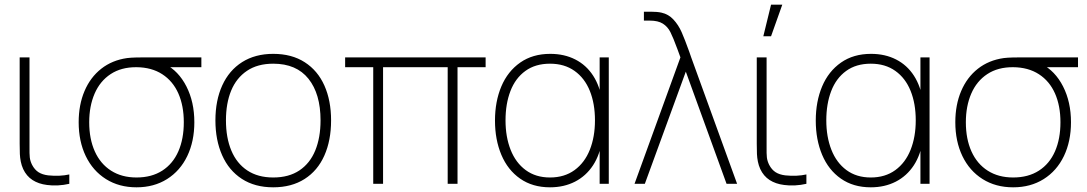

<svg xmlns="http://www.w3.org/2000/svg" viewBox="-20 -785 4644 820"><path d="M79 -63Q72 -78.5 68.8 -94.8Q65.5 -111 64.8 -127.2Q64 -143.5 64 -171Q64 -175 64 -179V-540H106V-179V-158Q105.5 -128.5 107.2 -112.8Q109 -97 117 -81Q128 -60 144.5 -49.5Q161 -39 186 -36Q235.5 -31 276 -40V0Q252 5.5 227.2 6.8Q202.5 8 181 5Q144.5 0.5 118.8 -16.2Q93 -33 79 -63Z M316 -263Q316 -337.5 341 -396.2Q366 -455 412.5 -491.5Q459 -528 523 -537Q539 -539 561.2 -539.5Q583.5 -540 603 -540H840V-498H662L684 -512Q742.5 -482 776.2 -415.8Q810 -349.5 810 -263Q810 -181.5 779.8 -118.5Q749.5 -55.5 693.5 -20.2Q637.5 15 563 15Q488.5 15 432.5 -20.2Q376.5 -55.5 346.2 -118.5Q316 -181.5 316 -263ZM765 -263Q765 -333 741.8 -385.8Q718.5 -438.5 673 -468Q627.5 -497.5 563 -498Q498 -498.5 452.5 -468.5Q407 -438.5 384 -385Q361 -331.5 361 -263Q361 -191.5 385 -138.2Q409 -85 454.5 -56Q500 -27 563 -27Q627.5 -27 673 -56.2Q718.5 -85.5 741.8 -138.8Q765 -192 765 -263Z M900 -271Q900 -356 929.2 -420.2Q958.5 -484.5 1014.2 -519.8Q1070 -555 1147 -555Q1226 -555 1281.5 -519.2Q1337 -483.5 1365.5 -419.5Q1394 -355.5 1394 -271Q1394 -185 1365.2 -120.5Q1336.5 -56 1280.8 -20.5Q1225 15 1147 15Q1068.5 15 1013 -21Q957.5 -57 928.8 -121.8Q900 -186.5 900 -271ZM1349 -271Q1349 -384 1297.5 -448.5Q1246 -513 1147 -513Q1080 -513 1034.8 -482.5Q989.5 -452 967.2 -397.8Q945 -343.5 945 -271Q945 -197 968 -142Q991 -87 1036.2 -57Q1081.5 -27 1147 -27Q1213.5 -27 1258.8 -57.2Q1304 -87.5 1326.5 -142.5Q1349 -197.5 1349 -271Z M1574 -498H1454V-540H2054V-498H1934V0H1892V-498H1616V0H1574Z M2094 -270Q2094 -351.5 2121.2 -416Q2148.5 -480.5 2201.8 -517.8Q2255 -555 2330 -555Q2390 -555 2437 -531Q2484 -507 2513.2 -461.8Q2542.5 -416.5 2551 -355L2541 -328V-540H2580V0H2541V-214L2551 -187Q2542.5 -124.5 2512.8 -79Q2483 -33.5 2435.8 -9.2Q2388.5 15 2329 15Q2254.5 15 2201.5 -22Q2148.5 -59 2121.2 -123.8Q2094 -188.5 2094 -270ZM2521 -271Q2521 -342.5 2499 -397Q2477 -451.5 2433.8 -482.2Q2390.5 -513 2329 -513Q2266.5 -513 2223.8 -482Q2181 -451 2160 -396.2Q2139 -341.5 2139 -271Q2139 -200.5 2160.8 -145.2Q2182.5 -90 2225.2 -58.5Q2268 -27 2329 -27Q2390.5 -27 2433.8 -58.5Q2477 -90 2499 -145.2Q2521 -200.5 2521 -271Z M2873 -575.5Q2855 -624.5 2843.2 -647.8Q2831.5 -671 2811 -684Q2790.5 -697 2755 -697H2730V-735H2760Q2787.5 -735 2805 -731Q2835 -724.5 2856.2 -701.5Q2877.5 -678.5 2891 -648Q2904.5 -617.5 2923.5 -564.5Q2928 -552.5 2932 -540L3128 0H3083L2909 -479L2734 0H2690L2886 -540Z M3227 -63Q3220 -78.5 3216.8 -94.8Q3213.5 -111 3212.8 -127.2Q3212 -143.5 3212 -171Q3212 -175 3212 -179V-540H3254V-179V-158Q3253.5 -128.5 3255.2 -112.8Q3257 -97 3265 -81Q3276 -60 3292.5 -49.5Q3309 -39 3334 -36Q3383.5 -31 3424 -40V0Q3400 5.5 3375.2 6.8Q3350.5 8 3329 5Q3292.5 0.5 3266.8 -16.2Q3241 -33 3227 -63ZM3240 -630H3273L3321 -765H3273Z M3464 -270Q3464 -351.5 3491.2 -416Q3518.5 -480.5 3571.8 -517.8Q3625 -555 3700 -555Q3760 -555 3807 -531Q3854 -507 3883.2 -461.8Q3912.5 -416.5 3921 -355L3911 -328V-540H3950V0H3911V-214L3921 -187Q3912.5 -124.5 3882.8 -79Q3853 -33.5 3805.8 -9.2Q3758.5 15 3699 15Q3624.5 15 3571.5 -22Q3518.5 -59 3491.2 -123.8Q3464 -188.5 3464 -270ZM3891 -271Q3891 -342.5 3869 -397Q3847 -451.5 3803.8 -482.2Q3760.5 -513 3699 -513Q3636.5 -513 3593.8 -482Q3551 -451 3530 -396.2Q3509 -341.5 3509 -271Q3509 -200.5 3530.8 -145.2Q3552.5 -90 3595.2 -58.5Q3638 -27 3699 -27Q3760.5 -27 3803.8 -58.5Q3847 -90 3869 -145.2Q3891 -200.5 3891 -271Z M4060 -263Q4060 -337.5 4085 -396.2Q4110 -455 4156.5 -491.5Q4203 -528 4267 -537Q4283 -539 4305.2 -539.5Q4327.5 -540 4347 -540H4584V-498H4406L4428 -512Q4486.5 -482 4520.2 -415.8Q4554 -349.5 4554 -263Q4554 -181.5 4523.8 -118.5Q4493.5 -55.5 4437.5 -20.2Q4381.5 15 4307 15Q4232.5 15 4176.5 -20.2Q4120.5 -55.5 4090.2 -118.5Q4060 -181.5 4060 -263ZM4509 -263Q4509 -333 4485.8 -385.8Q4462.5 -438.5 4417 -468Q4371.5 -497.5 4307 -498Q4242 -498.5 4196.5 -468.5Q4151 -438.5 4128 -385Q4105 -331.5 4105 -263Q4105 -191.5 4129 -138.2Q4153 -85 4198.5 -56Q4244 -27 4307 -27Q4371.5 -27 4417 -56.2Q4462.5 -85.5 4485.8 -138.8Q4509 -192 4509 -263Z"/></svg>

Font: Tap Sans
Style: Regular
Weight: 400
Designer: Tap Payments
Foundry: Tap Payments
Version: Version 1.001;Glyphs 3.1.2 (3151)